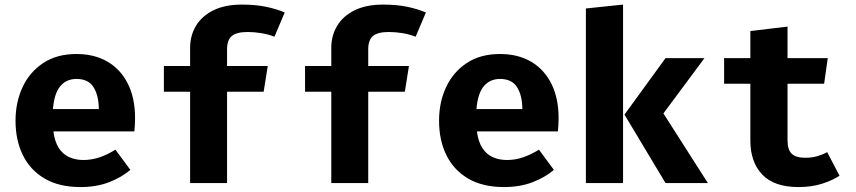

<svg xmlns="http://www.w3.org/2000/svg" viewBox="-20 -778 3640 816"><path d="M207 -219.5Q212.5 -176 229.8 -149.2Q247 -122.5 274 -110.2Q301 -98 334.5 -98Q371 -98 405 -110Q439 -122 470.5 -142L534 -56Q496.5 -24 443.2 -3.5Q390 17 322 17Q231 17 169.5 -19.2Q108 -55.5 77 -119Q46 -182.5 46 -265Q46 -343.5 76 -407.8Q106 -472 163.8 -510.2Q221.5 -548.5 305 -548.5Q381 -548.5 436.8 -516Q492.5 -483.5 523.2 -422.5Q554 -361.5 554 -276Q554 -262.5 553.2 -247Q552.5 -231.5 551 -219.5ZM305 -442.5Q262.5 -442.5 236.5 -412Q210.5 -381.5 205 -314.5H400Q399.5 -372.5 377.5 -407.5Q355.5 -442.5 305 -442.5Z M1008 -758.5Q1066 -758.5 1110.5 -749.2Q1155 -740 1190 -725L1146.5 -622Q1119 -632.5 1090 -637.2Q1061 -642 1032.5 -642Q985.5 -642 965.2 -625Q945 -608 945 -568.5V-497.5H1118L1100.5 -388H945V0H788V-388H676.5V-497.5H788V-574.5Q788 -627 813 -668.5Q838 -710 887 -734.2Q936 -758.5 1008 -758.5Z M1608 -758.5Q1666 -758.5 1710.5 -749.2Q1755 -740 1790 -725L1746.5 -622Q1719 -632.5 1690 -637.2Q1661 -642 1632.5 -642Q1585.5 -642 1565.2 -625Q1545 -608 1545 -568.5V-497.5H1718L1700.5 -388H1545V0H1388V-388H1276.5V-497.5H1388V-574.5Q1388 -627 1413 -668.5Q1438 -710 1487 -734.2Q1536 -758.5 1608 -758.5Z M2007 -219.5Q2012.5 -176 2029.8 -149.2Q2047 -122.5 2074 -110.2Q2101 -98 2134.5 -98Q2171 -98 2205 -110Q2239 -122 2270.5 -142L2334 -56Q2296.5 -24 2243.2 -3.5Q2190 17 2122 17Q2031 17 1969.5 -19.2Q1908 -55.5 1877 -119Q1846 -182.5 1846 -265Q1846 -343.5 1876 -407.8Q1906 -472 1963.8 -510.2Q2021.5 -548.5 2105 -548.5Q2181 -548.5 2236.8 -516Q2292.5 -483.5 2323.2 -422.5Q2354 -361.5 2354 -276Q2354 -262.5 2353.2 -247Q2352.5 -231.5 2351 -219.5ZM2105 -442.5Q2062.5 -442.5 2036.5 -412Q2010.5 -381.5 2005 -314.5H2200Q2199.5 -372.5 2177.5 -407.5Q2155.5 -442.5 2105 -442.5Z M2974 -531 2799.5 -296 2988.5 0H2808.5L2634 -291L2808.5 -531ZM2628 -758.5V0H2470V-742Z M3548 -31Q3517 -11 3473 3Q3429 17 3374 17Q3270 17 3219.5 -36.2Q3169 -89.5 3169 -181V-422H3057.5V-531H3169V-646L3327 -665V-531H3498L3482.5 -422H3327V-181Q3327 -141.5 3345 -124.5Q3363 -107.5 3402.5 -107.5Q3430.5 -107.5 3453.8 -114.2Q3477 -121 3495.5 -131.5Z"/></svg>

Font: Fira Code Light
Style: Bold
Weight: 700
Monospace: yes
Version: Version 5.002